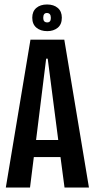

<svg xmlns="http://www.w3.org/2000/svg" viewBox="-20 -837 422 857"><path d="M6 0 116 -660H267L377 0H268L250 -136H131L114 0ZM186 -575 141 -212H240L193 -575ZM191 -698Q161 -698 142.5 -713.5Q124 -729 124 -758Q124 -786 142 -801.5Q160 -817 190 -817Q220 -817 238 -801.5Q256 -786 256 -758Q256 -728 237.5 -713Q219 -698 191 -698ZM191 -737Q207 -737 207 -757Q207 -779 189 -779Q173 -779 173 -757Q173 -737 191 -737Z"/></svg>

Font: Bricolage Grotesque 96pt Condensed Medium
Style: Regular
Weight: 500
Width: 3
Designer: Mathieu Triay
Foundry: Atelier Triay
Version: Version 1.001; ttfautohint (v1.8.4.7-5d5b);gftools[0.9.33.de